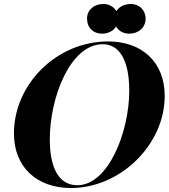

<svg xmlns="http://www.w3.org/2000/svg" viewBox="-20 -932 847 964"><path d="M336 12C586 12 807 -207 807 -450C807 -621 692 -724 523 -724C264 -724 50 -509 50 -262C50 -92 166 12 336 12ZM230 -233C230 -441 332 -710 496 -710C571 -710 629 -644 629 -476C629 -272 525 -2 368 -2C289 -2 230 -67 230 -233ZM417 -839C417 -792 449 -763 492 -763C523 -763 550 -777 563 -799C576 -776 600 -763 629 -763C676 -763 711 -794 711 -838C711 -882 679 -912 637 -912C604 -912 578 -898 564 -876C552 -898 527 -912 499 -912C451 -912 417 -881 417 -839Z"/></svg>

Font: Nyght Serif Bold Italic
Style: Regular
Weight: 700
Italic angle: -16°
Designer: Maksym Kobuzan
Version: Version 0.410;Glyphs 3.1.2 (3151)